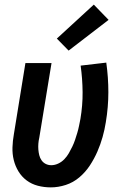

<svg xmlns="http://www.w3.org/2000/svg" viewBox="-20 -803 540 831"><path d="M200 8Q171 8 144 1Q117 -6 95.5 -22Q74 -38 60 -61Q46 -84 39.5 -110.5Q33 -137 34 -165.5Q35 -194 40 -222L90 -530H203L150 -207Q147 -194 146 -181Q145 -168 146 -155.5Q147 -143 150 -131Q153 -119 160 -109Q167 -99 178 -93.5Q189 -88 202 -88Q217 -88 232 -95Q247 -102 258.5 -114Q270 -126 278 -140Q286 -154 293 -168.5Q300 -183 305 -198Q310 -213 314.5 -228Q319 -243 322 -258Q325 -273 328 -288Q338 -347 337.5 -404.5Q337 -462 329 -519L440 -532Q449 -468 449 -404Q449 -340 438 -274Q433 -242 424 -210Q415 -178 401.5 -147Q388 -116 369 -87Q350 -58 323.5 -35.5Q297 -13 264.5 -2.5Q232 8 200 8ZM277 -584 226 -636 386 -783 450 -717Z"/></svg>

Font: Iosevka Curly Oblique
Style: Bold
Weight: 700
Italic angle: -9°
Monospace: yes
Designer: Belleve Invis
Foundry: Belleve Invis
Version: Version 11.1.0; ttfautohint (v1.8.3)